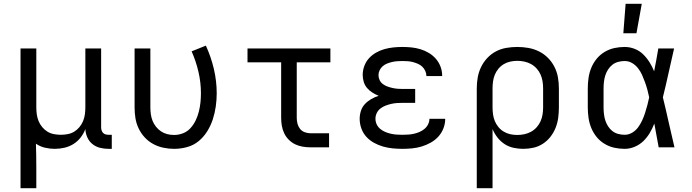

<svg xmlns="http://www.w3.org/2000/svg" viewBox="-20 -775 3640 1010"><path d="M88 215V-520H171V-210Q171 -192 173.5 -173.5Q176 -155 183 -138Q190 -121 202 -106.5Q214 -92 229.5 -82.5Q245 -73 263.5 -69.5Q282 -66 300 -66Q318 -66 336.5 -69.5Q355 -73 370.5 -82.5Q386 -92 398 -106.5Q410 -121 417 -138Q424 -155 426.5 -173.5Q429 -192 429 -210V-520H512V-104Q512 -97 514.5 -89Q517 -81 522.5 -75.5Q528 -70 535.5 -68Q543 -66 551 -66H568V8H551Q528 8 506 2.5Q484 -3 466.5 -17Q449 -31 439.5 -52Q430 -73 429 -96Q420 -72 404 -51.5Q388 -31 366.5 -17.5Q345 -4 319.5 2Q294 8 268 8Q242 8 216.5 2Q191 -4 169 -19Q170 13 170.5 44.5Q171 76 171 107V215Z M896 8Q867 8 839 2Q811 -4 786 -17.5Q761 -31 741.5 -52Q722 -73 709.5 -99Q697 -125 692.5 -153Q688 -181 688 -210V-520H771V-210Q771 -192 773.5 -174Q776 -156 782.5 -139.5Q789 -123 800.5 -108.5Q812 -94 827 -84Q842 -74 859.5 -69.5Q877 -65 896 -65Q920 -65 943 -74Q966 -83 982.5 -101.5Q999 -120 1009.5 -142Q1020 -164 1026 -188Q1032 -212 1034.5 -236Q1037 -260 1037 -285Q1037 -341 1024 -397Q1011 -453 988 -505L1063 -535Q1090 -476 1105 -412.5Q1120 -349 1120 -284Q1120 -249 1115 -214.5Q1110 -180 1099.5 -147.5Q1089 -115 1070.5 -85Q1052 -55 1025.5 -33Q999 -11 965 -1.5Q931 8 896 8Z M1613 0Q1593 0 1572 -3.5Q1551 -7 1532.5 -16Q1514 -25 1499 -40Q1484 -55 1475 -74Q1466 -93 1462.5 -113.5Q1459 -134 1459 -155V-447H1282V-520H1718V-447H1541V-155Q1541 -139 1545 -124Q1549 -109 1558.5 -97Q1568 -85 1583 -79.5Q1598 -74 1613 -74H1711V0Z M2097 8Q2072 8 2046 5.5Q2020 3 1995.5 -4Q1971 -11 1948 -23.5Q1925 -36 1907.5 -55Q1890 -74 1881 -99Q1872 -124 1872 -150Q1872 -171 1878.5 -191.5Q1885 -212 1899.5 -227.5Q1914 -243 1933 -254Q1952 -265 1972 -271Q1955 -278 1939 -288Q1923 -298 1911 -312Q1899 -326 1893.5 -344Q1888 -362 1888 -381Q1888 -405 1896.5 -428Q1905 -451 1921 -468.5Q1937 -486 1958 -498Q1979 -510 2002 -516.5Q2025 -523 2049 -525.5Q2073 -528 2097 -528Q2121 -528 2145 -525.5Q2169 -523 2192 -516Q2215 -509 2236 -496.5Q2257 -484 2273 -465.5Q2289 -447 2297.5 -424Q2306 -401 2306 -377V-375H2223V-376Q2223 -389 2217 -402Q2211 -415 2201 -424.5Q2191 -434 2178 -439.5Q2165 -445 2152 -448.5Q2139 -452 2125 -453Q2111 -454 2097 -454Q2084 -454 2070 -453Q2056 -452 2043 -449Q2030 -446 2017 -441Q2004 -436 1993.5 -427Q1983 -418 1977 -405.5Q1971 -393 1971 -380Q1971 -366 1977 -353.5Q1983 -341 1994.5 -332.5Q2006 -324 2019 -319.5Q2032 -315 2045.5 -312Q2059 -309 2072.5 -308Q2086 -307 2100 -307H2164V-234H2100Q2084 -234 2068.5 -233Q2053 -232 2038 -228.5Q2023 -225 2008.5 -219.5Q1994 -214 1981.5 -204.5Q1969 -195 1962 -180.5Q1955 -166 1955 -151Q1955 -135 1961.5 -121Q1968 -107 1980 -97Q1992 -87 2006.5 -81Q2021 -75 2036 -71.5Q2051 -68 2066.5 -67Q2082 -66 2097 -66Q2113 -66 2128 -67Q2143 -68 2158 -71.5Q2173 -75 2187 -81Q2201 -87 2213 -97Q2225 -107 2232 -121Q2239 -135 2239 -150H2322V-149Q2322 -124 2312.5 -99.5Q2303 -75 2285.5 -56Q2268 -37 2245.5 -24.5Q2223 -12 2198.5 -4.5Q2174 3 2148.5 5.5Q2123 8 2097 8Z M2488 215V-310Q2488 -339 2493 -367.5Q2498 -396 2510.5 -422Q2523 -448 2543 -469.5Q2563 -491 2588.5 -504.5Q2614 -518 2643 -523Q2672 -528 2701 -528Q2730 -528 2759 -523Q2788 -518 2814.5 -505Q2841 -492 2862 -471Q2883 -450 2896.5 -423.5Q2910 -397 2915 -368Q2920 -339 2920 -310V-210Q2920 -183 2916.5 -156Q2913 -129 2903 -103.5Q2893 -78 2876 -56Q2859 -34 2836 -19Q2813 -4 2786.5 2Q2760 8 2732 8Q2707 8 2681.5 2.5Q2656 -3 2634.5 -17Q2613 -31 2597 -51.5Q2581 -72 2571 -96V215ZM2701 -65Q2720 -65 2738.5 -69Q2757 -73 2773.5 -82Q2790 -91 2803 -105.5Q2816 -120 2823.5 -137Q2831 -154 2834 -172.5Q2837 -191 2837 -210V-310Q2837 -329 2834 -347.5Q2831 -366 2823.5 -383Q2816 -400 2803 -414.5Q2790 -429 2773.5 -438Q2757 -447 2738.5 -451Q2720 -455 2701 -455Q2683 -455 2664.5 -451Q2646 -447 2630 -437.5Q2614 -428 2602 -413.5Q2590 -399 2583 -382Q2576 -365 2573.5 -346.5Q2571 -328 2571 -310V-210Q2571 -192 2573.5 -173.5Q2576 -155 2583 -138Q2590 -121 2602 -106.5Q2614 -92 2630 -82.5Q2646 -73 2664 -69Q2682 -65 2701 -65Z M3266 8Q3238 8 3211 2Q3184 -4 3160 -18.5Q3136 -33 3118.5 -54.5Q3101 -76 3090.5 -101.5Q3080 -127 3076 -154.5Q3072 -182 3072 -210V-310Q3072 -338 3076 -365.5Q3080 -393 3090.5 -418.5Q3101 -444 3118.5 -465.5Q3136 -487 3160 -501.5Q3184 -516 3211 -522Q3238 -528 3266 -528Q3293 -528 3318.5 -518Q3344 -508 3363 -489.5Q3382 -471 3396.5 -448Q3411 -425 3421 -400Q3427 -430 3432.5 -460Q3438 -490 3443 -520H3526Q3511 -456 3497 -391.5Q3483 -327 3467 -263Q3483 -198 3497.5 -132Q3512 -66 3528 0H3445Q3439 -31 3433.5 -62Q3428 -93 3422 -125Q3412 -99 3398 -75.5Q3384 -52 3364.5 -33Q3345 -14 3319 -3Q3293 8 3266 8ZM3266 -66Q3287 -66 3305.5 -77Q3324 -88 3336.5 -105Q3349 -122 3358 -141.5Q3367 -161 3373.5 -181.5Q3380 -202 3385.5 -222.5Q3391 -243 3395 -263Q3391 -283 3385.5 -303Q3380 -323 3373 -342.5Q3366 -362 3357.5 -381Q3349 -400 3336 -416.5Q3323 -433 3305 -443.5Q3287 -454 3266 -454Q3249 -454 3232 -449.5Q3215 -445 3201.5 -434.5Q3188 -424 3178.5 -409Q3169 -394 3164 -378Q3159 -362 3157 -344.5Q3155 -327 3155 -310V-210Q3155 -193 3157 -175.5Q3159 -158 3164 -142Q3169 -126 3178.5 -111Q3188 -96 3201.5 -85.5Q3215 -75 3232 -70.5Q3249 -66 3266 -66ZM3259 -600 3271 -755H3356L3328 -600Z"/></svg>

Font: Iosevka Fixed Extended
Style: Regular
Weight: 400
Width: 7
Monospace: yes
Designer: Belleve Invis
Foundry: Belleve Invis
Version: Version 24.1.1; ttfautohint (v1.8.4)